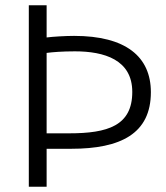

<svg xmlns="http://www.w3.org/2000/svg" viewBox="-20 -713 633 733"><path d="M90 -693V0H158V-145H252C441 -145 556 -203 556 -361C556 -497 460 -576 263 -576C230 -576 181 -573 158 -570V-693ZM158 -511C181 -514 218 -517 266 -517C378 -517 485 -485 485 -362C485 -233 391 -204 244 -204H158Z"/></svg>

Font: Repo Light
Style: Regular
Weight: 300
Designer: Stefan Peev
Foundry: Context Ltd
Version: Version 001.502